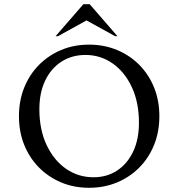

<svg xmlns="http://www.w3.org/2000/svg" viewBox="-20 -882 847 912"><path d="M403 10Q331 10 270.5 -15.5Q210 -41 165 -86.5Q120 -132 95 -194Q70 -256 70 -330Q70 -404 95 -466Q120 -528 165 -573.5Q210 -619 270.5 -644.5Q331 -670 403 -670Q475 -670 536 -644.5Q597 -619 642 -573.5Q687 -528 712 -466Q737 -404 737 -330Q737 -256 712 -194Q687 -132 642 -86.5Q597 -41 536 -15.5Q475 10 403 10ZM424 -40Q488 -40 536.5 -72Q585 -104 612.5 -162Q640 -220 640 -299Q640 -396 606 -468.5Q572 -541 514.5 -581Q457 -621 386 -621Q322 -621 272.5 -589.5Q223 -558 195 -500Q167 -442 167 -363Q167 -266 201.5 -193Q236 -120 294 -80Q352 -40 424 -40ZM244 -710 376 -862H406L538 -710H527L391 -785L255 -710Z"/></svg>

Font: Spectral
Style: Regular
Weight: 400
Designer: Jean-Baptiste Levee
Foundry: Production Type
Version: Version 2.001